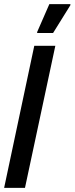

<svg xmlns="http://www.w3.org/2000/svg" viewBox="-21 -910 361 930"><path d="M-1 0 145 -688H247L100 0ZM159 -750V-755L218 -890H320V-885L236 -750Z"/></svg>

Font: Saira ExtraCondensed SemiBold
Style: Italic
Weight: 600
Width: 2
Italic angle: -12°
Designer: Hector Gatti with collaboration of the Omnibus-Type team
Foundry: Omnibus-Type
Version: Version 1.101